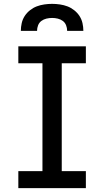

<svg xmlns="http://www.w3.org/2000/svg" viewBox="-20 -975 540 995"><path d="M75 0V-88H200V-647H75V-735H425V-647H300V-88H425V0ZM88 -815Q88 -835 92.5 -855Q97 -875 108 -892Q119 -909 135.5 -922Q152 -935 170.5 -942Q189 -949 209.5 -952Q230 -955 250 -955Q270 -955 290.5 -952Q311 -949 329.5 -942Q348 -935 364.5 -922Q381 -909 392 -892Q403 -875 407.5 -855Q412 -835 412 -815H328Q328 -830 322.5 -844Q317 -858 305.5 -866.5Q294 -875 279.5 -878.5Q265 -882 250 -882Q235 -882 220.5 -878.5Q206 -875 194.5 -866.5Q183 -858 177.5 -844Q172 -830 172 -815Z"/></svg>

Font: Iosevka SS04 Semibold
Style: Regular
Weight: 600
Monospace: yes
Designer: Belleve Invis
Foundry: Belleve Invis
Version: Version 19.0.0; ttfautohint (v1.8.4)